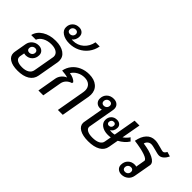

<svg xmlns="http://www.w3.org/2000/svg" viewBox="-14 -1640 2370 2370"><g transform="rotate(45 1171.5 -454.5)"><path d="M544 -441Q544 -423 542 -414L492 -132Q480 -64 421 -27Q362 10 264 10Q175 10 124.5 -21.5Q74 -53 74 -109Q74 -116 76 -132L104 -292Q112 -338 147.5 -367.5Q183 -397 230 -397Q270 -397 295 -374.5Q320 -352 320 -316Q320 -263 286.5 -229Q253 -195 200 -195Q188 -195 172 -199L161 -140Q160 -135 160 -126Q160 -93 190.5 -76Q221 -59 273 -59Q331 -59 366.5 -81Q402 -103 409 -143L457 -414Q459 -426 459 -431Q459 -471 424.5 -494Q390 -517 331 -517Q268 -517 219.5 -491Q171 -465 155 -421H73Q90 -496 163 -541Q236 -586 339 -586Q433 -586 488.5 -547Q544 -508 544 -441ZM169 -287Q169 -270 180 -260Q191 -250 209 -250Q233 -250 248.5 -265.5Q264 -281 264 -305Q264 -321 253 -331.5Q242 -342 225 -342Q200 -342 184.5 -326.5Q169 -311 169 -287Z M771 -919Q758 -848 716.5 -793.5Q675 -739 613 -709Q551 -679 478 -679Q403 -679 355.5 -710.5Q308 -742 308 -792Q308 -843 341 -875.5Q374 -908 426 -908Q463 -908 486 -886.5Q509 -865 509 -830Q509 -800 497.5 -775.5Q486 -751 465 -736Q473 -735 488 -735Q567 -735 624.5 -785.5Q682 -836 698 -919ZM401 -767Q425 -767 440.5 -782Q456 -797 456 -821Q456 -837 445 -847.5Q434 -858 417 -858Q392 -858 376.5 -843Q361 -828 361 -804Q361 -787 372 -777Q383 -767 401 -767Z M664 -252Q671 -289 696 -319Q721 -349 757 -364Q714 -378 653 -381Q665 -442 702.5 -488.5Q740 -535 797.5 -560.5Q855 -586 923 -586Q1012 -586 1064 -541.5Q1116 -497 1116 -422Q1116 -404 1113 -384L1045 0H960L1026 -376Q1029 -393 1029 -408Q1029 -459 997.5 -488Q966 -517 910 -517Q858 -517 812.5 -492Q767 -467 744 -426Q779 -422 808.5 -408Q838 -394 852 -376L849 -358Q809 -346 783 -319Q757 -292 750 -255L705 0H620Z M1751 -253 1728 -125Q1717 -60 1656.5 -25Q1596 10 1495 10Q1401 10 1346.5 -21.5Q1292 -53 1292 -107Q1292 -113 1294 -125L1340 -387Q1325 -382 1311 -382Q1274 -382 1250 -405Q1226 -428 1226 -464Q1226 -518 1261 -552Q1296 -586 1352 -586Q1394 -586 1419 -563Q1444 -540 1444 -501Q1444 -494 1442 -480L1381 -134Q1380 -131 1380 -124Q1380 -94 1412.5 -76.5Q1445 -59 1501 -59Q1564 -59 1601.5 -78.5Q1639 -98 1645 -134L1661 -222Q1638 -218 1612 -218Q1545 -218 1502.5 -248.5Q1460 -279 1460 -327Q1460 -373 1488.5 -402Q1517 -431 1563 -431Q1596 -431 1616.5 -413Q1637 -395 1637 -366Q1637 -335 1624.5 -312.5Q1612 -290 1590 -280Q1607 -275 1623 -275Q1647 -275 1671 -281L1723 -576H1808L1763 -325Q1806 -355 1833 -396L1870 -359Q1827 -293 1751 -253ZM1378 -493Q1378 -510 1367 -520.5Q1356 -531 1338 -531Q1313 -531 1297.5 -515.5Q1282 -500 1282 -475Q1282 -458 1293 -447.5Q1304 -437 1321 -437Q1346 -437 1362 -452.5Q1378 -468 1378 -493ZM1541 -307Q1561 -307 1573.5 -320Q1586 -333 1586 -354Q1586 -368 1577 -376.5Q1568 -385 1554 -385Q1534 -385 1521.5 -372Q1509 -359 1509 -339Q1509 -325 1518 -316Q1527 -307 1541 -307Z M2002 -457Q2117 -441 2182 -407.5Q2247 -374 2247 -331Q2247 -324 2246 -321L2206 -96Q2198 -49 2162 -19.5Q2126 10 2078 10Q2038 10 2013 -12.5Q1988 -35 1988 -71Q1988 -126 2022 -160Q2056 -194 2109 -194Q2125 -194 2138 -189L2159 -310Q2163 -338 2093.5 -362.5Q2024 -387 1901 -403Q1918 -492 1962 -539Q2006 -586 2072 -586Q2097 -586 2120 -581Q2143 -576 2183 -565Q2226 -552 2239 -552Q2251 -552 2263 -562.5Q2275 -573 2282 -590L2343 -572Q2324 -530 2296.5 -507Q2269 -484 2239 -484Q2225 -484 2203.5 -489Q2182 -494 2161 -500Q2138 -506 2115 -511.5Q2092 -517 2076 -517Q2049 -517 2029 -500.5Q2009 -484 2002 -457ZM2140 -101Q2140 -118 2129 -128.5Q2118 -139 2100 -139Q2075 -139 2059.5 -123.5Q2044 -108 2044 -83Q2044 -66 2055 -55.5Q2066 -45 2084 -45Q2109 -45 2124.5 -60.5Q2140 -76 2140 -101Z"/></g></svg>

Font: Sarabun
Style: Italic
Weight: 400
Italic angle: -10°
Designer: Suppakit Chalermlarp | Katatrad Co.,Ltd.
Foundry: Cadson Demak Co.,Ltd.
Version: Version 1.000; ttfautohint (v1.6)